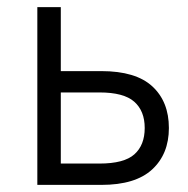

<svg xmlns="http://www.w3.org/2000/svg" viewBox="-20 -520 530 540"><path d="M85 -500H151V-320H265Q362 -320 408.5 -277Q455 -234 455 -160Q455 -87 408 -43.5Q361 0 265 0H85ZM151 -260V-60H260Q329 -60 358 -86Q387 -112 387 -160Q387 -208 357.5 -234Q328 -260 260 -260Z"/></svg>

Font: PT Root UI
Style: Regular
Weight: 400
Designer: Vitaly Kuzmin
Foundry: ParaType Ltd.
Version: Version 2.001G